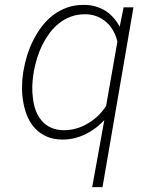

<svg xmlns="http://www.w3.org/2000/svg" viewBox="-20 -558 627 781"><path d="M75.2 -268.6 73.7 -258.3Q69.3 -229 69.6 -197.8Q69.8 -166.5 75.7 -137.2Q81.1 -107.4 93 -80.8Q105 -54.2 124 -34.2Q143.6 -14.2 170.4 -2.4Q197.3 9.3 233.9 9.8Q259.3 9.8 283.4 3.9Q307.6 -2 329.6 -13.2Q350.6 -23.4 369.4 -37.8Q388.2 -52.2 404.3 -69.3L355 203.1H397L522.9 -528.3H482.9L466.8 -449.2Q456.5 -469.2 442.1 -485.4Q427.7 -501.5 410.2 -513.2Q391.1 -525.4 368.9 -531.7Q346.7 -538.1 322.3 -538.1Q285.2 -538.6 254.2 -527.6Q223.1 -516.6 197.3 -497.6Q171.4 -478 151.4 -451.9Q131.3 -425.8 116.2 -396Q100.6 -365.7 90.6 -333.3Q80.6 -300.8 75.2 -268.6ZM116.2 -258.3 117.7 -268.6Q122.6 -294.4 130.9 -321.5Q139.2 -348.6 151.4 -374Q164.6 -399.9 181.6 -423.3Q198.7 -446.8 221.2 -463.9Q242.7 -481 268.8 -490.5Q294.9 -500 326.7 -500Q352.1 -500 373.8 -491.5Q395.5 -482.9 412.6 -467.8Q429.2 -453.1 440.7 -432.6Q452.1 -412.1 457.5 -388.7L411.6 -127Q397.5 -105 378.7 -86.9Q359.9 -68.8 337.9 -56.2Q315.4 -42.5 290.5 -35.4Q265.6 -28.3 239.3 -28.3Q208.5 -28.8 186.3 -39.3Q164.1 -49.8 149.4 -67.4Q134.3 -85 125.7 -107.9Q117.2 -130.9 114.3 -156.2Q110.4 -181.6 111.3 -208Q112.3 -234.4 116.2 -258.3Z"/></svg>

Font: Roboto Mono ExtraLight
Style: Italic
Weight: 250
Italic angle: -10°
Monospace: yes
Designer: Google
Version: Version 3.000